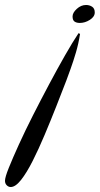

<svg xmlns="http://www.w3.org/2000/svg" viewBox="-93 -500 400 770"><path d="M-50 250Q-59 250 -66 243Q-73 236 -73 225Q-73 211 -57.5 172.5Q-42 134 -17 79Q8 24 39.5 -38Q71 -100 104 -162Q137 -224 167.5 -277.5Q198 -331 222 -367Q224 -366 225 -365.5Q226 -365 228 -364Q222 -325 211.5 -289.5Q201 -254 190.5 -225Q180 -196 173 -177Q155 -130 132.5 -73Q110 -16 86 41Q62 98 38 145.5Q14 193 -8.5 221.5Q-31 250 -50 250ZM227 -408Q214 -408 206 -413.5Q198 -419 198 -434Q198 -449 215 -464.5Q232 -480 252 -480Q266 -480 276.5 -473Q287 -466 287 -450Q287 -433 267.5 -420.5Q248 -408 227 -408Z"/></svg>

Font: Dancing Script Medium
Style: Regular
Weight: 500
Designer: Pablo Impallari
Foundry: Pablo Impallari
Version: Version 2.000